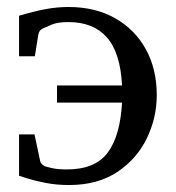

<svg xmlns="http://www.w3.org/2000/svg" viewBox="-20 -514 500 546"><path d="M425.8 -243.2Q425.8 -179.2 397.5 -120.6Q369.1 -62 313.5 -24.9Q257.8 12.2 175.8 12.2Q139.6 12.2 107.2 5.6Q74.7 -1 54.4 -7.6Q34.2 -14.2 34.2 -14.2V-131.8H78.1L94.2 -56.2Q95.7 -47.4 107.9 -41Q107.9 -41 124.8 -36.6Q141.6 -32.2 169.9 -32.2Q251 -32.2 286.4 -80.1Q321.8 -127.9 327.1 -222.2H142.1V-271H327.1Q322.3 -364.3 283.9 -407.7Q245.6 -451.2 174.8 -451.2Q144 -451.2 127.2 -444.1Q110.4 -437 102.1 -433.1Q90.8 -428.2 88.9 -415L79.1 -354H34.2V-469.2Q76.7 -481.9 109.4 -488Q142.1 -494.1 174.8 -494.1Q251 -494.1 307.4 -462.2Q363.8 -430.2 394.8 -373.8Q425.8 -317.4 425.8 -243.2Z"/></svg>

Font: Charis
Style: Regular
Weight: 400
Designer: Walt Agee, Miriam Martin, Annie Olsen, Victor Gaultney, Lorna Priest, Alan Ward, Bob Hallissy, Martin Hosken, Sharon Cor
Foundry: SIL Global
Version: Version 7.000